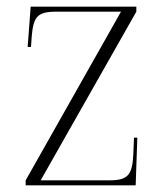

<svg xmlns="http://www.w3.org/2000/svg" viewBox="-20 -556 493 576"><path d="M57 0H387L392 -143H382L380 -94C377 -32 365 -15 308 -15H102L389 -521V-536H72L63 -415H73L75 -445C80 -505 91 -521 149 -521H343L57 -15Z"/></svg>

Font: Noto Serif Display SemiCondensed ExtraLight
Style: Regular
Weight: 200
Width: 4
Designer: Monotype Design Team
Foundry: Monotype Imaging Inc.
Version: Version 2.009